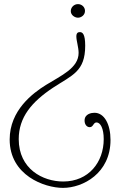

<svg xmlns="http://www.w3.org/2000/svg" viewBox="-20 -711 589 933"><path d="M393 -658C393 -678 376 -691 359 -691C339 -691 324 -675 324 -657C324 -637 344 -625 359 -625C374 -625 393 -637 393 -658ZM391 -125C391 -106 402 -93 416 -93C434 -93 433 -116 449 -116C468 -116 484 -87 484 -35C484 77 411 171 287 171C188 171 71 110 71 -35C71 -141 134 -216 238 -285C331 -346 394 -363 394 -489C394 -546 381 -555 368 -555C359 -555 351 -551 351 -534C351 -513 362 -481 362 -454C362 -380 277 -344 203 -298C139 -258 27 -175 27 -33C27 141 196 202 286 202C383 202 517 131 517 -31C517 -107 487 -163 439 -163C425 -163 391 -158 391 -125Z"/></svg>

Font: Life Savers
Style: Regular
Weight: 400
Designer: Pablo Impallari, Rodrigo Fuenzalida, Brenda Gallo
Foundry: Pablo Impallari, Rodrigo Fuenzalida, Brenda Gallo
Version: Version 3.000